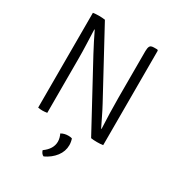

<svg xmlns="http://www.w3.org/2000/svg" viewBox="-216 -818 1101 1198"><g transform="rotate(30 335.0 -219.5)"><path d="M232.5 -460.5Q213 -496.5 196.2 -530Q179.5 -563.5 163 -597.5H160Q161.5 -553 163.8 -496.2Q166 -439.5 166 -388V0Q146.5 3 132.5 3Q118 3 100.5 0V-683Q109 -684.5 121 -685.2Q133 -686 142.5 -686Q153.5 -686 165.8 -685.2Q178 -684.5 187 -683L436.5 -222.5Q456 -186.5 473 -151Q490 -115.5 506.5 -82.5H509.5Q507 -136 505.2 -194.8Q503.5 -253.5 503.5 -305.5V-640Q503.5 -662.5 509.8 -674.2Q516 -686 539.5 -686H563L569 -681V0Q551.5 3 526 3Q499.5 3 482 0ZM378.5 61Q381.5 67.5 384 80.8Q386.5 94 386.5 105.5Q386.5 150.5 358.2 187.5Q330 224.5 282.5 247Q273.5 244.5 266.8 235.2Q260 226 257.5 216Q313.5 176 313.5 123Q313.5 109.5 309.8 95.5Q306 81.5 300.5 71Q322 57.5 352.5 57.5Q367.5 57.5 378.5 61Z"/></g></svg>

Font: Signika Negative SC Light
Style: Regular
Weight: 300
Designer: Anna Giedryś
Foundry: Anna Giedryś
Version: Version 2.000; ttfautohint (v1.8.3) -l 8 -r 50 -G 200 -x 9 -